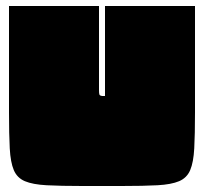

<svg xmlns="http://www.w3.org/2000/svg" viewBox="-20 -620 680 640"><path d="M255 0Q182 0 135.5 -2.5Q89 -5 63 -16Q37 -27 26 -53Q15 -79 12.5 -125.5Q10 -172 10 -245V-600H310V-320Q310 -308 311.5 -304.5Q313 -301 320 -300H330V-600H630V-245Q630 -172 627.5 -125.5Q625 -79 614 -53Q603 -27 577 -16Q551 -5 505 -2.5Q459 0 385 0Z"/></svg>

Font: Badeen Display
Style: Regular
Weight: 400
Version: Version 1.000; ttfautohint (v1.8.4.7-5d5b)